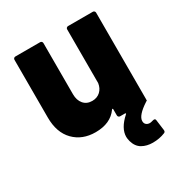

<svg xmlns="http://www.w3.org/2000/svg" viewBox="-168 -637 898 953"><g transform="rotate(-30 281.5 -161.0)"><path d="M495 98Q503 98 504 107L512 168V171Q512 179 504 182Q472 195 434 195Q399 195 373 180Q347 165 337 130Q333 114 333 104Q333 55 388 6Q391 4 390 2Q389 0 386 0H358Q353 0 349.5 -3.5Q346 -7 346 -12V-47Q346 -50 344 -51Q342 -52 340 -49Q300 8 214 8Q138 8 91 -40Q44 -88 44 -174V-505Q44 -510 47.5 -513.5Q51 -517 56 -517H198Q203 -517 206.5 -513.5Q210 -510 210 -505V-212Q210 -177 228 -156Q246 -135 277 -135Q305 -135 323.5 -152Q342 -169 346 -197V-505Q346 -510 349.5 -513.5Q353 -517 358 -517H500Q505 -517 508.5 -513.5Q512 -510 512 -505V-12Q512 0 511 0Q508 0 506 2Q441 44 441 76Q441 89 449 96Q457 103 470 103Q475 103 489 99Q491 98 495 98Z"/></g></svg>

Font: BARLOWEXTRABOLD
Style: Regular
Weight: 800
Designer: Jeremy Tribby
Foundry: Tribby Type
Version: Version 1.422